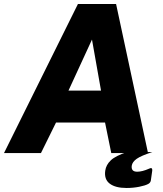

<svg xmlns="http://www.w3.org/2000/svg" viewBox="-60 -762 812 956"><path d="M328 -742H518L677 0H494L463 -152H219L144 0H-40ZM443 -311 398 -565 281 -311ZM573 -5H699Q643 13 621 28.5Q599 44 596 63Q592 93 623 93Q648 93 682 78Q688 75 692 75Q699 75 698 88L691 137Q689 148 678 154Q663 162 633 168Q603 174 570 174Q515 174 486.5 152.5Q458 131 464 88Q468 59 491.5 36.5Q515 14 573 -5Z"/></svg>

Font: Morrison ExtraBold
Style: Regular
Weight: 800
Designer: Pablo Impallari, Rodrigo Fuenzalida (Modified by Dan O. Williams)
Version: Version 0.03;June 6, 2019;FontCreator 11.5.0.2425 64-bit; tt